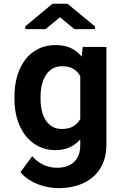

<svg xmlns="http://www.w3.org/2000/svg" viewBox="-20 -773 640 1001"><path d="M55.2 -268.1Q55.2 -328.1 70.1 -377.9Q85 -427.7 112.8 -463.4Q140.6 -499 180.2 -518.6Q219.7 -538.1 269.5 -538.1Q315.9 -538.1 349.1 -522.5Q382.3 -506.8 405.8 -478L411.1 -528.3H534.7V-17.1Q534.7 36.6 516.4 78.6Q498 120.6 465.1 149.4Q432.1 178.2 386 193.1Q339.8 208 284.2 208Q260.3 208 232.9 203.1Q205.6 198.2 178.7 188Q151.9 177.7 127.9 161.9Q104 146 86.9 124L147.9 41.5Q173.8 70.8 206.5 86.2Q239.3 101.6 277.3 101.6Q334.5 101.6 366.5 71Q398.4 40.5 398.4 -15.6V-45.9Q374.5 -19.5 342.5 -4.9Q310.5 9.8 268.6 9.8Q219.2 9.8 179.9 -10.5Q140.6 -30.8 112.8 -66.4Q85 -102.1 70.1 -151.1Q55.2 -200.2 55.2 -257.8ZM191.4 -257.8Q191.4 -224.6 198 -196Q204.6 -167.5 218.3 -146.2Q231.9 -125 252.9 -112.8Q273.9 -100.6 302.7 -100.6Q338.4 -100.6 361.6 -114.3Q384.8 -127.9 398.4 -152.3V-376Q384.8 -400.9 361.6 -414.3Q338.4 -427.7 303.7 -427.7Q274.9 -427.7 253.9 -415.3Q232.9 -402.8 219 -381.1Q205.1 -359.4 198.2 -330.3Q191.4 -301.3 191.4 -268.1ZM475.6 -634.8V-621.1H367.7L292.5 -683.1L217.8 -621.1H111.8V-635.7L253.4 -753.4H332Z"/></svg>

Font: Roboto Mono
Style: Bold
Weight: 700
Designer: Google
Version: Version 2.000985; 2015; ttfautohint (v1.3)